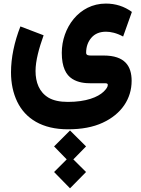

<svg xmlns="http://www.w3.org/2000/svg" viewBox="-20 -459 770 1047"><path d="M274.9 339.4 343.8 410.2 274.9 479 361.8 567.9 449.2 479 379.9 410.2 449.2 339.4 361.8 252.4ZM350.6 246.1C424.8 246.1 487.8 234.4 539.6 210.4C642.6 163.1 697.8 79.1 697.8 -18.1C697.8 -98.1 661.6 -156.2 545.4 -156.2H476.1C462.9 -156.2 449.7 -157.2 449.7 -171.4C449.7 -204.1 459.5 -231.4 478.5 -253.4C497.6 -275.4 524.4 -286.1 558.1 -286.1C583 -286.1 615.7 -279.3 651.4 -259.8L699.2 -394C657.7 -424.3 610.4 -439.5 557.1 -439.5C410.6 -439.5 316.9 -306.6 316.9 -170.9C316.9 -92.8 340.3 -50.3 373.5 -29.3C406.7 -7.8 445.3 -4.9 476.1 -4.9H555.2C563.5 -4.9 567.9 -2 567.9 3.9C567.9 14.2 560.1 26.4 544.9 41C514.2 70.3 450.7 96.7 350.6 96.7C305.7 96.7 270.5 88.9 244.6 73.7C193.4 43 173.8 -10.7 173.8 -71.8C173.8 -128.4 192.9 -196.3 217.8 -266.6L91.3 -314.9C58.1 -230.5 40 -144 40 -64.5C40 -4.9 51.3 48.3 73.7 95.2C118.7 188.5 210.4 246.1 350.6 246.1Z"/></svg>

Font: Vazirmatn Black
Style: Regular
Weight: 900
Designer: Saber Rastikerdar
Foundry: Saber Rastikerdar
Version: Version 33.003